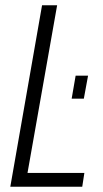

<svg xmlns="http://www.w3.org/2000/svg" viewBox="-20 -706 390 726"><path d="M19 0 139 -686H196L84 -52H299L291 0ZM251 -333 266 -420H313L297 -333Z"/></svg>

Font: Archivo ExtraCondensed ExtraLight
Style: Italic
Weight: 250
Width: 2
Italic angle: -10°
Designer: Hector Gatti
Foundry: Omnibus-Type
Version: Version 2.001